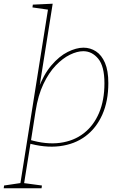

<svg xmlns="http://www.w3.org/2000/svg" viewBox="-74 -785 663 1035"><path d="M-54 230 -52 215 42 201 35 209 186 -742 192 -732 101 -745 103 -760 210 -765 135 -293 130 -301Q160 -382 202.5 -432Q245 -482 291 -505Q337 -528 376 -528Q413 -528 443.5 -508Q474 -488 492 -446Q510 -404 510 -337Q510 -240 477.5 -167Q445 -94 386.5 -50.5Q328 -7 247.5 3Q167 13 71 -15L91 -16L55 209L47 201L152 215L150 230ZM91 -15 84 -32Q175 -5 249.5 -15Q324 -25 377.5 -66.5Q431 -108 460 -176.5Q489 -245 489 -336Q489 -428 455.5 -468.5Q422 -509 375 -509Q342 -509 303 -490Q264 -471 226.5 -432Q189 -393 160 -332Q131 -271 118 -187Z"/></svg>

Font: Bitter Thin Thin
Style: Italic
Weight: 250
Italic angle: -9°
Version: Version 2.002